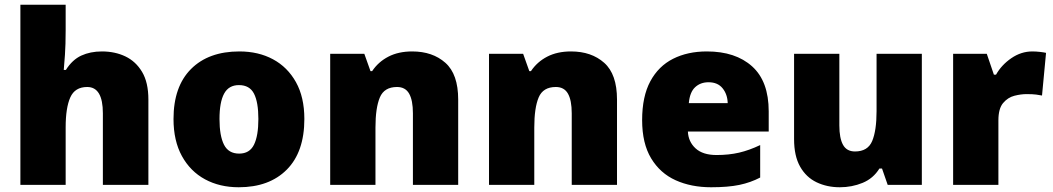

<svg xmlns="http://www.w3.org/2000/svg" viewBox="-20 -780 4444 810"><path d="M257 -652Q257 -591 254 -549Q251 -507 249 -485H258Q285 -528 323 -545.5Q361 -563 410 -563Q465 -563 509 -542Q553 -521 579.5 -476.5Q606 -432 606 -360V0H414V-302Q414 -413 348 -413Q296 -413 276.5 -369Q257 -325 257 -243V0H66V-760H257Z M1264 -278Q1264 -139 1190 -64.5Q1116 10 987 10Q907 10 845 -23.5Q783 -57 747.5 -121.5Q712 -186 712 -278Q712 -415 786 -489Q860 -563 990 -563Q1070 -563 1131.5 -530Q1193 -497 1228.5 -433.5Q1264 -370 1264 -278ZM906 -278Q906 -207 925 -169.5Q944 -132 989 -132Q1033 -132 1051.5 -169.5Q1070 -207 1070 -278Q1070 -349 1051.5 -385Q1033 -421 988 -421Q945 -421 925.5 -385Q906 -349 906 -278Z M1719 -563Q1805 -563 1859 -515Q1913 -467 1913 -360V0H1722V-302Q1722 -357 1706 -385Q1690 -413 1655 -413Q1601 -413 1582.5 -369Q1564 -325 1564 -242V0H1373V-553H1517L1543 -480H1550Q1576 -519 1618.5 -541Q1661 -563 1719 -563Z M2389 -563Q2475 -563 2529 -515Q2583 -467 2583 -360V0H2392V-302Q2392 -357 2376 -385Q2360 -413 2325 -413Q2271 -413 2252.5 -369Q2234 -325 2234 -242V0H2043V-553H2187L2213 -480H2220Q2246 -519 2288.5 -541Q2331 -563 2389 -563Z M2962 -563Q3083 -563 3153 -500Q3223 -437 3223 -310V-225H2882Q2884 -182 2914.5 -154Q2945 -126 3003 -126Q3055 -126 3098 -136Q3141 -146 3187 -168V-31Q3147 -10 3099.5 0Q3052 10 2980 10Q2896 10 2830.5 -19.5Q2765 -49 2727 -112Q2689 -175 2689 -273Q2689 -373 2723.5 -437Q2758 -501 2819.5 -532Q2881 -563 2962 -563ZM2969 -433Q2935 -433 2912.5 -412Q2890 -391 2886 -345H3050Q3049 -382 3028.5 -407.5Q3008 -433 2969 -433Z M3869 -553V0H3725L3701 -69H3690Q3664 -27 3619 -8.5Q3574 10 3523 10Q3469 10 3425 -11Q3381 -32 3355.5 -77Q3330 -122 3330 -193V-553H3521V-251Q3521 -197 3536.5 -169Q3552 -141 3587 -141Q3641 -141 3659.5 -185Q3678 -229 3678 -311V-553Z M4335 -563Q4351 -563 4368 -561Q4385 -559 4393 -557L4376 -377Q4366 -379 4351.5 -381Q4337 -383 4311 -383Q4287 -383 4259.5 -376Q4232 -369 4212 -345.5Q4192 -322 4192 -272V0H4001V-553H4143L4173 -465H4182Q4205 -506 4246.5 -534.5Q4288 -563 4335 -563Z"/></svg>

Font: Noto Sans Meetei Mayek Black
Style: Regular
Weight: 900
Designer: Monotype Design Team and Neelakash Kshetrimayum
Foundry: Monotype Imaging Inc.
Version: Version 2.002; ttfautohint (v1.8.4.7-5d5b)